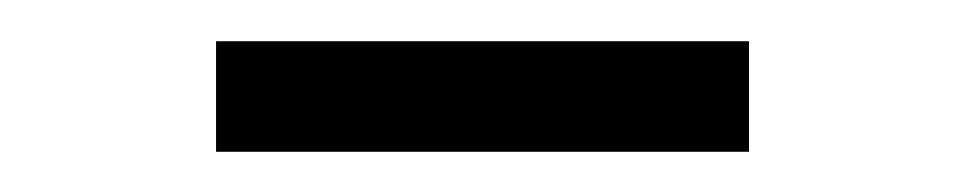

<svg xmlns="http://www.w3.org/2000/svg" viewBox="-20 -329 478 95"><path d="M86.9 -253.9V-308.6H350.6V-253.9Z"/></svg>

Font: Sudo Light
Style: Regular
Weight: 300
Monospace: yes
Designer: Jens Kutilek
Foundry: Jens Kutilek
Version: Version 0.040